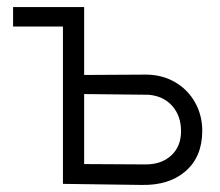

<svg xmlns="http://www.w3.org/2000/svg" viewBox="-20 -520 622 543"><path d="M17 -445V-500H218V-308L392 -309Q438 -309 474.5 -288Q511 -267 531.5 -230.5Q552 -194 552 -150Q552 -77 505 -36Q458 5 379 3L158 0V-445ZM492 -149Q492 -192 467.5 -220Q443 -248 401 -252L218 -254V-56L392 -55Q437 -55 464.5 -80.5Q492 -106 492 -149Z"/></svg>

Font: Bellota Text
Style: Regular
Weight: 400
Designer: Kemie Guaida
Foundry: Kemie Guaida
Version: Version 4.001